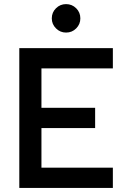

<svg xmlns="http://www.w3.org/2000/svg" viewBox="-20 -932 626 952"><path d="M75.7 0V-693.4H185.5V0ZM75.7 0V-100.6H539.6V0ZM75.7 -296.9V-397.5H451.7V-296.9ZM75.7 -592.8V-693.4H539.6V-592.8ZM307.6 -770.5Q278.3 -770.5 257.6 -791.3Q236.8 -812 236.8 -840.8Q236.8 -870.6 257.6 -891.1Q278.3 -911.6 307.6 -911.6Q336.9 -911.6 357.7 -891.1Q378.4 -870.6 378.4 -840.8Q378.4 -812 357.9 -791.3Q337.4 -770.5 307.6 -770.5Z"/></svg>

Font: Cascadia Mono Medium
Style: Regular
Weight: 500
Monospace: yes
Designer: Aaron Bell
Foundry: Saja Typeworks
Version: Version 2407.024